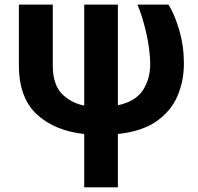

<svg xmlns="http://www.w3.org/2000/svg" viewBox="-20 -565 843 818"><path d="M60.4 -545.5H204.9V-286.2Q204.9 -207.4 241.8 -167.4Q278.8 -127.5 338.8 -115.1V-545.5H482.2V-116.5Q556.8 -132.5 588.4 -180Q620 -227.6 620 -294Q619 -352.6 603.9 -421Q588.8 -489.3 565.7 -545.5H697.8Q724.1 -503.6 743.8 -436.3Q763.5 -369 763.5 -294Q763.5 -221.9 736.9 -157.8Q710.2 -93.8 648.8 -49.7Q587.4 -5.7 482.2 6V233H338.8V6Q211.3 -8.2 135.8 -78.8Q60.4 -149.5 60.4 -287.6Z"/></svg>

Font: Inter Zeller
Style: Bold
Weight: 700
Designer: Rasmus Andersson; Joe Bland
Foundry: zeller
Version: Version 3.015;git-dec3a8cb1